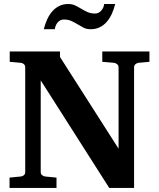

<svg xmlns="http://www.w3.org/2000/svg" viewBox="-20 -924 784 944"><path d="M661.1 -615.2Q652.8 -614.3 646 -608.4Q639.2 -602.5 639.2 -592.8V0H517.1L180.2 -528.8V-78.1Q180.2 -68.4 187 -62.7Q193.8 -57.1 202.1 -56.2L257.8 -50.8V0H26.9V-50.8L82 -56.2Q91.3 -57.1 97.7 -62.7Q104 -68.4 104 -78.1V-592.8Q104 -602.5 97.7 -608.4Q91.3 -614.3 82 -615.2L27.8 -620.1V-670.9H274.9V-644L563 -192.9V-592.8Q563 -602.5 555.9 -608.4Q548.8 -614.3 540 -615.2L482.9 -620.1V-670.9H714.8V-620.1ZM546.4 -904.3Q540 -878.4 529.8 -856Q519.5 -833.5 504.9 -816.7Q490.2 -799.8 470.5 -790Q450.7 -780.3 425.3 -780.3Q405.8 -780.3 391.1 -787.8Q376.5 -795.4 362.1 -804.2Q347.7 -813 331.5 -820.6Q315.4 -828.1 293.5 -828.1Q276.9 -828.1 264.4 -814.5Q252 -800.8 249.5 -780.3H195.3Q201.7 -806.2 211.9 -828.6Q222.2 -851.1 236.8 -867.9Q251.5 -884.8 271 -894.5Q290.5 -904.3 315.4 -904.3Q335 -904.3 350.1 -897Q365.2 -889.6 379.6 -880.9Q394 -872.1 410.2 -864.7Q426.3 -857.4 448.2 -857.4Q456.1 -857.4 463.6 -861.1Q471.2 -864.7 477.1 -871.1Q482.9 -877.4 487.1 -886Q491.2 -894.5 492.2 -904.3Z"/></svg>

Font: Charis SIL Afr
Style: Bold
Weight: 700
Foundry: SIL International
Version: Version 5.000